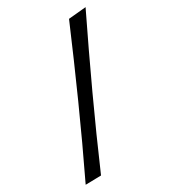

<svg xmlns="http://www.w3.org/2000/svg" viewBox="-198 -802 917 1028"><g transform="rotate(-30 260.0 -288.0)"><path d="M23 124Q121 -80 212 -283Q303 -486 390 -690L498 -700Q397 -492 302.5 -288Q208 -84 119 122Z"/></g></svg>

Font: CantoraOne
Style: Regular
Weight: 400
Designer: Pablo Impallari, Rodrigo Fuenzalida
Foundry: Pablo Impallari
Version: Version 1.001; ttfautohint (v0.8) -G 200 -r 50